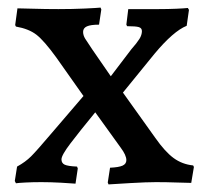

<svg xmlns="http://www.w3.org/2000/svg" viewBox="-20 -480 546 506"><path d="M264 1 270 -38Q293 -39 303 -43.5Q313 -48 313 -58Q313 -71 298 -91L231 -184Q190 -134 166 -102.5Q142 -71 142 -60Q142 -50 150.5 -46Q159 -42 183 -41L185 -36L179 4Q168 3 140.5 1.5Q113 0 89 0Q66 0 47 1Q28 2 22 3L19 -3L25 -41Q47 -53 62 -68Q77 -83 116 -129L200 -227L128 -329Q96 -373 76 -388.5Q56 -404 22 -410L20 -414L26 -458Q37 -458 68 -457Q99 -456 134 -456Q171 -456 203.5 -457.5Q236 -459 245 -460L247 -455L241 -415Q219 -415 209 -410.5Q199 -406 199 -396Q199 -387 204.5 -378Q210 -369 223 -350L272 -279L326 -350Q341 -367 347.5 -377.5Q354 -388 354 -398Q354 -406 346 -408.5Q338 -411 315 -411L313 -415L318 -456H398Q423 -456 445 -457Q467 -458 475 -459L478 -454L472 -412Q437 -398 387 -338L304 -236L389 -117Q415 -80 437.5 -63.5Q460 -47 489 -44L491 -40L484 2Q474 2 446.5 1Q419 0 391 0Q367 0 323.5 2.5Q280 5 266 6Z"/></svg>

Font: Alegreya Medium
Style: Regular
Weight: 500
Designer: Juan Pablo del Peral
Foundry: Huerta Tipografica
Version: Version 2.007; ttfautohint (v1.6)